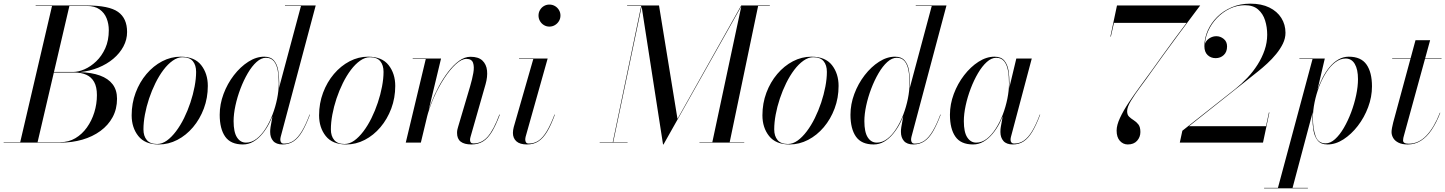

<svg xmlns="http://www.w3.org/2000/svg" viewBox="-65 -780 7904 1050"><path d="M-45 0V-2.5H45.5L219.5 -747.5H130V-750H410Q531 -750 580.5 -715Q630 -680 630 -605Q630 -563.5 610 -526Q590 -488.5 554.8 -458.8Q519.5 -429 472.5 -410Q425.5 -391 371.5 -385.5Q436 -383.5 481.5 -367Q527 -350.5 551 -319Q575 -287.5 575 -240Q575 -184 551 -139.5Q527 -95 484.2 -63.8Q441.5 -32.5 385.2 -16.2Q329 0 265 0ZM140.5 -2.5H265Q310.5 -2.5 347.2 -24.2Q384 -46 410.2 -82.8Q436.5 -119.5 450.8 -165.5Q465 -211.5 465 -260Q465 -304.5 449.8 -331.8Q434.5 -359 406.8 -371.2Q379 -383.5 341 -383.5H199.5L200 -386.5H335Q363.5 -386.5 397 -401Q430.5 -415.5 461 -444.5Q491.5 -473.5 510.8 -516.2Q530 -559 530 -615Q530 -649.5 518 -679.8Q506 -710 479.5 -728.8Q453 -747.5 410 -747.5H314.5Z M803.5 10Q728 10 691.5 -36Q655 -82 655 -149.5Q655 -215 676.8 -273Q698.5 -331 736 -375.2Q773.5 -419.5 821.8 -444.8Q870 -470 923 -470Q999 -470 1035.2 -423.8Q1071.5 -377.5 1071.5 -310Q1071.5 -244.5 1049.8 -186.5Q1028 -128.5 990.5 -84.2Q953 -40 904.8 -15Q856.5 10 803.5 10ZM794 7.5Q821.5 7.5 847.5 -11.2Q873.5 -30 897.5 -61.8Q921.5 -93.5 941.5 -134Q961.5 -174.5 976.2 -218.8Q991 -263 999.2 -306.5Q1007.5 -350 1007.5 -387Q1007.5 -424 989.5 -445.5Q971.5 -467 933 -467Q906 -467 879.5 -448.2Q853 -429.5 829 -397.8Q805 -366 785 -325.5Q765 -285 750.2 -240.8Q735.5 -196.5 727.5 -153.2Q719.5 -110 719.5 -72.5Q719.5 -36 737.8 -14.2Q756 7.5 794 7.5Z M1480.5 10Q1445.5 10 1429 -9Q1412.5 -28 1412.5 -58Q1412.5 -62 1412.8 -69.5Q1413 -77 1414.5 -85L1426 -149L1451.5 -233L1459 -292.5L1581 -747.5H1493.5V-750H1661.5L1470 -31.5Q1468 -23.5 1468 -15.5Q1468 -7.5 1472.5 -1Q1477 5.5 1488.5 5.5Q1517 5.5 1540.5 -10.5Q1564 -26.5 1585.5 -62Q1607 -97.5 1628 -153.5L1630 -153Q1608.5 -95.5 1587 -59.5Q1565.5 -23.5 1539.8 -6.8Q1514 10 1480.5 10ZM1263.5 10Q1196.5 10 1166.5 -32.8Q1136.5 -75.5 1136.5 -152.5Q1136.5 -210 1157.5 -266.2Q1178.5 -322.5 1214 -368.5Q1249.5 -414.5 1292.8 -442.2Q1336 -470 1380 -470Q1415 -470 1432.8 -449.5Q1450.5 -429 1456.2 -395.8Q1462 -362.5 1462 -324Q1462 -291 1455.8 -253.5Q1449.5 -216 1437.5 -178.5Q1425.5 -141 1408.2 -107.2Q1391 -73.5 1368.8 -47Q1346.5 -20.5 1320.2 -5.2Q1294 10 1263.5 10ZM1280.5 0Q1310.5 0 1337.5 -20.5Q1364.5 -41 1386.8 -75.8Q1409 -110.5 1425.2 -153Q1441.5 -195.5 1450.5 -240Q1459.5 -284.5 1459.5 -324Q1459.5 -363 1453.8 -394.8Q1448 -426.5 1432.8 -445.2Q1417.5 -464 1389.5 -464Q1363.5 -464 1338 -441Q1312.5 -418 1290 -379.5Q1267.5 -341 1250 -295Q1232.5 -249 1222.5 -202.5Q1212.5 -156 1212.5 -117.5Q1212.5 -57.5 1231 -28.8Q1249.5 0 1280.5 0Z M1828.5 10Q1753 10 1716.5 -36Q1680 -82 1680 -149.5Q1680 -215 1701.8 -273Q1723.5 -331 1761 -375.2Q1798.5 -419.5 1846.8 -444.8Q1895 -470 1948 -470Q2024 -470 2060.2 -423.8Q2096.5 -377.5 2096.5 -310Q2096.5 -244.5 2074.8 -186.5Q2053 -128.5 2015.5 -84.2Q1978 -40 1929.8 -15Q1881.5 10 1828.5 10ZM1819 7.5Q1846.5 7.5 1872.5 -11.2Q1898.5 -30 1922.5 -61.8Q1946.5 -93.5 1966.5 -134Q1986.5 -174.5 2001.2 -218.8Q2016 -263 2024.2 -306.5Q2032.5 -350 2032.5 -387Q2032.5 -424 2014.5 -445.5Q1996.5 -467 1958 -467Q1931 -467 1904.5 -448.2Q1878 -429.5 1854 -397.8Q1830 -366 1810 -325.5Q1790 -285 1775.2 -240.8Q1760.5 -196.5 1752.5 -153.2Q1744.5 -110 1744.5 -72.5Q1744.5 -36 1762.8 -14.2Q1781 7.5 1819 7.5Z M2513 10Q2474 10 2454.2 -5.5Q2434.5 -21 2434.5 -53Q2434.5 -64 2436.5 -72.2Q2438.5 -80.5 2440.5 -87L2506 -308Q2517.5 -347 2523.5 -381Q2529.5 -415 2522 -436.5Q2514.5 -458 2485.5 -458Q2459.5 -458 2428 -429.2Q2396.5 -400.5 2365.2 -353Q2334 -305.5 2308.2 -248Q2282.5 -190.5 2268 -133H2266.5Q2275 -170 2292.2 -215Q2309.5 -260 2333.2 -304.5Q2357 -349 2385.5 -386.5Q2414 -424 2445 -446.8Q2476 -469.5 2508 -469.5Q2551.5 -469.5 2573.2 -448.8Q2595 -428 2598.5 -394Q2602 -360 2590.5 -319.5L2508.5 -32.5Q2507 -28 2506.2 -23.2Q2505.5 -18.5 2505.5 -14.5Q2505.5 -6.5 2509.5 -1Q2513.5 4.5 2524.5 4.5Q2569 4.5 2601.8 -32.2Q2634.5 -69 2666 -153.5L2668.5 -153Q2647 -95.5 2625.2 -59.5Q2603.5 -23.5 2576.8 -6.8Q2550 10 2513 10ZM2154 0 2263.5 -457.5H2192V-460H2347L2236.5 0Z M2817 10Q2778 10 2759 -7.2Q2740 -24.5 2740 -53Q2740 -60.5 2741.2 -68.8Q2742.5 -77 2744.5 -85L2851.5 -457.5H2773.5V-460H2930L2809.5 -32Q2808.5 -28 2808 -23.8Q2807.5 -19.5 2807.5 -16Q2807.5 -7.5 2811.8 -1.2Q2816 5 2827 5Q2856.5 5 2880 -10.8Q2903.5 -26.5 2924.8 -61.8Q2946 -97 2967.5 -153.5L2969.5 -153Q2948.5 -95.5 2926.8 -59.5Q2905 -23.5 2879 -6.8Q2853 10 2817 10ZM2939.5 -634.5Q2923 -634.5 2909.5 -642.8Q2896 -651 2888 -664.8Q2880 -678.5 2880 -695Q2880 -711.5 2888 -725.2Q2896 -739 2909.5 -747Q2923 -755 2939.5 -755Q2956 -755 2969.8 -747Q2983.5 -739 2991.8 -725.2Q3000 -711.5 3000 -695Q3000 -678.5 2991.8 -664.8Q2983.5 -651 2969.8 -642.8Q2956 -634.5 2939.5 -634.5Z M3561 10 3443 -750H3539L3640 -130L3988.5 -750H3991.5L3563.5 10ZM3214.5 0V-2.5H3367V0ZM3285.5 0 3441.5 -747.5H3364.5V-750H3445L3288 0ZM3760 0V-2.5H4005V0ZM3830 0 3990 -750H4145V-747.5H4081L3925 0Z M4253 10Q4177.5 10 4141 -36Q4104.5 -82 4104.5 -149.5Q4104.5 -215 4126.2 -273Q4148 -331 4185.5 -375.2Q4223 -419.5 4271.2 -444.8Q4319.5 -470 4372.5 -470Q4448.5 -470 4484.8 -423.8Q4521 -377.5 4521 -310Q4521 -244.5 4499.2 -186.5Q4477.5 -128.5 4440 -84.2Q4402.5 -40 4354.2 -15Q4306 10 4253 10ZM4243.5 7.5Q4271 7.5 4297 -11.2Q4323 -30 4347 -61.8Q4371 -93.5 4391 -134Q4411 -174.5 4425.8 -218.8Q4440.5 -263 4448.8 -306.5Q4457 -350 4457 -387Q4457 -424 4439 -445.5Q4421 -467 4382.5 -467Q4355.5 -467 4329 -448.2Q4302.5 -429.5 4278.5 -397.8Q4254.5 -366 4234.5 -325.5Q4214.5 -285 4199.8 -240.8Q4185 -196.5 4177 -153.2Q4169 -110 4169 -72.5Q4169 -36 4187.2 -14.2Q4205.5 7.5 4243.5 7.5Z M4930 10Q4895 10 4878.5 -9Q4862 -28 4862 -58Q4862 -62 4862.2 -69.5Q4862.5 -77 4864 -85L4875.5 -149L4901 -233L4908.5 -292.5L5030.5 -747.5H4943V-750H5111L4919.5 -31.5Q4917.5 -23.5 4917.5 -15.5Q4917.5 -7.5 4922 -1Q4926.5 5.5 4938 5.5Q4966.5 5.5 4990 -10.5Q5013.5 -26.5 5035 -62Q5056.5 -97.5 5077.5 -153.5L5079.5 -153Q5058 -95.5 5036.5 -59.5Q5015 -23.5 4989.2 -6.8Q4963.5 10 4930 10ZM4713 10Q4646 10 4616 -32.8Q4586 -75.5 4586 -152.5Q4586 -210 4607 -266.2Q4628 -322.5 4663.5 -368.5Q4699 -414.5 4742.2 -442.2Q4785.5 -470 4829.5 -470Q4864.5 -470 4882.2 -449.5Q4900 -429 4905.8 -395.8Q4911.5 -362.5 4911.5 -324Q4911.5 -291 4905.2 -253.5Q4899 -216 4887 -178.5Q4875 -141 4857.8 -107.2Q4840.5 -73.5 4818.2 -47Q4796 -20.5 4769.8 -5.2Q4743.5 10 4713 10ZM4730 0Q4760 0 4787 -20.5Q4814 -41 4836.2 -75.8Q4858.5 -110.5 4874.8 -153Q4891 -195.5 4900 -240Q4909 -284.5 4909 -324Q4909 -363 4903.2 -394.8Q4897.5 -426.5 4882.2 -445.2Q4867 -464 4839 -464Q4813 -464 4787.5 -441Q4762 -418 4739.5 -379.5Q4717 -341 4699.5 -295Q4682 -249 4672 -202.5Q4662 -156 4662 -117.5Q4662 -57.5 4680.5 -28.8Q4699 0 4730 0Z M5256.5 10Q5189.5 10 5159.8 -32.8Q5130 -75.5 5130 -152.5Q5130 -210 5151 -266.2Q5172 -322.5 5207.5 -368.5Q5243 -414.5 5286.2 -442.2Q5329.5 -470 5373.5 -470Q5409.5 -470 5427.2 -448.8Q5445 -427.5 5450.2 -394Q5455.5 -360.5 5455.5 -324Q5455.5 -291 5449.2 -253.5Q5443 -216 5431 -178.5Q5419 -141 5401.8 -107.2Q5384.5 -73.5 5362 -47Q5339.5 -20.5 5313.2 -5.2Q5287 10 5256.5 10ZM5274 0Q5304 0 5330.8 -20.5Q5357.5 -41 5380 -75.8Q5402.5 -110.5 5418.8 -153Q5435 -195.5 5444 -240Q5453 -284.5 5453 -324Q5453 -363 5447.2 -394.8Q5441.5 -426.5 5426.2 -445.2Q5411 -464 5383 -464Q5357 -464 5331.5 -441Q5306 -418 5283.5 -379.8Q5261 -341.5 5243.5 -295.5Q5226 -249.5 5216 -203Q5206 -156.5 5206 -117.5Q5206 -57 5224.8 -28.5Q5243.5 0 5274 0ZM5474 10Q5439 10 5422.5 -9Q5406 -28 5406 -58Q5406 -66.5 5406.5 -73.2Q5407 -80 5408 -85L5419.5 -149L5442.5 -223.5L5455.5 -303.5L5493 -460H5577.5L5463.5 -31Q5461.5 -23.5 5461.5 -15Q5461.5 -6.5 5466.2 -0.8Q5471 5 5482 5Q5510.5 5 5534 -11Q5557.5 -27 5579 -62.2Q5600.5 -97.5 5621.5 -153.5L5623.5 -153Q5602 -95.5 5580.2 -59.5Q5558.5 -23.5 5533 -6.8Q5507.5 10 5474 10Z M6102.5 10Q6077 10 6059.2 -9.8Q6041.5 -29.5 6041.5 -66Q6041.5 -95.5 6060 -135.2Q6078.5 -175 6108.5 -220Q6138.5 -265 6172.2 -310.8Q6206 -356.5 6236 -398Q6259 -430.5 6291.5 -475.5Q6324 -520.5 6358.8 -567.8Q6393.5 -615 6424 -655H6027L6010 -580H6007.5L6043.5 -750H6498.5Q6498.5 -750 6480.2 -725.8Q6462 -701.5 6432.5 -662Q6403 -622.5 6368 -575.2Q6333 -528 6299 -481.2Q6265 -434.5 6238.5 -397Q6205.5 -350 6173.2 -307Q6141 -264 6120 -229.2Q6099 -194.5 6099 -172Q6099 -152 6109.8 -141.8Q6120.5 -131.5 6135 -122.5Q6149.5 -113.5 6160.5 -99.5Q6171.5 -85.5 6171.5 -58Q6171.5 -30.5 6153.5 -10.2Q6135.5 10 6102.5 10Z M6387 0 6401 -65 6691 -294Q6725 -321 6756.5 -354.5Q6788 -388 6812.2 -426.2Q6836.5 -464.5 6850.8 -506Q6865 -547.5 6865 -590.5Q6865 -631.5 6853.5 -668.2Q6842 -705 6815.2 -728.2Q6788.5 -751.5 6743 -751.5Q6700 -751.5 6660.8 -732.8Q6621.5 -714 6590.8 -682.2Q6560 -650.5 6542 -610.2Q6524 -570 6524 -527.5H6522.5Q6522.5 -542 6531.8 -554.5Q6541 -567 6555.8 -574.5Q6570.5 -582 6587 -582Q6609 -582 6627.2 -567.2Q6645.5 -552.5 6645.5 -526Q6645.5 -496 6627.5 -479Q6609.5 -462 6583 -462Q6557 -462 6539.2 -478.8Q6521.5 -495.5 6521.5 -527.5Q6521.5 -571.5 6539.8 -612.8Q6558 -654 6591.2 -687.2Q6624.5 -720.5 6670.8 -740.2Q6717 -760 6773 -760Q6833.5 -760 6876.5 -739Q6919.5 -718 6942.2 -681.8Q6965 -645.5 6965 -600.5Q6965 -570.5 6950.8 -541.2Q6936.5 -512 6914 -484.5Q6891.5 -457 6865.2 -432.8Q6839 -408.5 6814 -388.8Q6789 -369 6771.5 -355L6437.5 -90H6858.5L6874.5 -165H6877L6842 0Z M6923 250 7113 -457.5H7041V-460H7180L7140 -289L7121 -213L7115 -171L7003 250ZM6848 250V247.5H7087.5V250ZM7184.5 4Q7210.5 4 7236 -19Q7261.5 -42 7284 -80.5Q7306.5 -119 7324 -165.5Q7341.5 -212 7351.5 -259.5Q7361.5 -307 7361.5 -347.5Q7361.5 -400.5 7344 -430.2Q7326.5 -460 7294 -460Q7264.5 -460 7237.5 -439.5Q7210.5 -419 7188 -384.2Q7165.5 -349.5 7149.2 -307Q7133 -264.5 7124 -220Q7115 -175.5 7115 -136Q7115 -77.5 7129.2 -36.8Q7143.5 4 7184.5 4ZM7194.5 10Q7159 10 7141.5 -11.2Q7124 -32.5 7118.2 -66Q7112.5 -99.5 7112.5 -136Q7112.5 -169.5 7118.8 -206.8Q7125 -244 7137.2 -281.5Q7149.5 -319 7166.8 -352.8Q7184 -386.5 7206 -413Q7228 -439.5 7254.5 -454.8Q7281 -470 7311 -470Q7378 -470 7408 -427.2Q7438 -384.5 7438 -307.5Q7438 -250 7417 -193.8Q7396 -137.5 7360.5 -91.5Q7325 -45.5 7282 -17.8Q7239 10 7194.5 10Z M7633.5 10Q7602.5 10 7583 0.2Q7563.5 -9.5 7554.2 -25.2Q7545 -41 7545 -58Q7545 -66 7547.5 -80.5Q7550 -95 7554 -110L7676 -560H7756L7612.5 -37.5Q7611 -32.5 7609.5 -25.8Q7608 -19 7608 -12Q7608 6 7639 6Q7665.5 6 7689.8 -5Q7714 -16 7735 -37.8Q7756 -59.5 7774.8 -91.2Q7793.5 -123 7809.5 -163.5L7811.5 -163Q7790 -108 7763.8 -69.2Q7737.5 -30.5 7705.2 -10.2Q7673 10 7633.5 10ZM7548.5 -457.5V-460H7818.5V-457.5Z"/></svg>

Font: Bodoni Moda 72pt
Style: Italic
Weight: 400
Italic angle: -13°
Designer: Owen Earl
Foundry: indestructible type
Version: Version 2.005